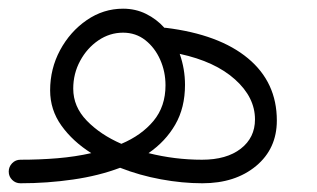

<svg xmlns="http://www.w3.org/2000/svg" viewBox="-47 -417 730 442"><path d="M-26.9 -22Q-26.9 -33.2 -19 -41.3Q-11.2 -49.3 0 -49.3Q43.9 -49.3 85.2 -52.7Q126.5 -56.2 163.1 -64.5Q120.6 -91.3 94.5 -127.7Q68.4 -164.1 68.4 -209Q68.4 -258.8 91.3 -301.5Q114.3 -344.2 152.6 -370.6Q190.9 -397 236.3 -397Q265.1 -397 289.3 -385Q313.5 -373 331.5 -353Q333 -353 334.5 -353Q457.5 -337.9 523.9 -282.7Q590.3 -227.5 590.3 -139.6Q590.3 -74.7 542.5 -34.9Q494.6 4.9 418.9 4.9Q372.6 4.9 323.5 -4.2Q274.4 -13.2 229.5 -30.8Q180.2 -12.2 121.1 -3.7Q62 4.9 0 4.9Q-11.2 4.9 -19 -2.9Q-26.9 -10.7 -26.9 -22ZM121.6 -212.9Q121.6 -171.4 152.8 -139.2Q184.1 -106.9 232.4 -85.9Q278.8 -105.5 306.4 -138.7Q334 -171.9 334 -220.7Q334 -252 321.8 -279.5Q309.6 -307.1 287.6 -324.5Q265.6 -341.8 236.3 -341.8Q205.6 -341.8 179.4 -324Q153.3 -306.2 137.5 -276.9Q121.6 -247.6 121.6 -212.9ZM378.9 -221.7Q378.9 -168.9 356.4 -130.1Q334 -91.3 294.9 -64.5Q355.5 -49.3 418 -49.3Q474.6 -49.3 507.3 -74.7Q540 -100.1 540 -142.1Q540 -192.9 494.1 -234.1Q448.2 -275.4 366.7 -293Q378.9 -258.3 378.9 -221.7Z"/></svg>

Font: Mikhak Light
Style: Regular
Weight: 300
Designer: Amin Abedi
Version: Version 3.3